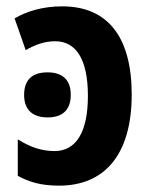

<svg xmlns="http://www.w3.org/2000/svg" viewBox="-20 -575 474 605"><path d="M176 -555C114 -555 63 -539 26 -517L61 -417C92 -435 122 -445 154 -445C219 -445 257 -389 257 -273C257 -159 220 -99 152 -99C110 -99 74 -112 36 -136V-21C71 -2 108 10 166 10C309 10 395 -87 395 -277C395 -458 320 -555 176 -555ZM130 -347C84 -347 56 -326 56 -276C56 -226 86 -205 130 -205C174 -205 203 -226 203 -276C203 -325 175 -347 130 -347Z"/></svg>

Font: Noto Sans Display SemiCondensed
Style: Bold
Weight: 700
Width: 4
Designer: Monotype Design Team
Foundry: Monotype Imaging Inc.
Version: Version 1.900